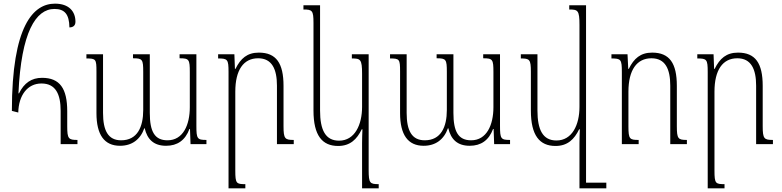

<svg xmlns="http://www.w3.org/2000/svg" viewBox="-20 -789 4278 1051"><path d="M80 -173C82 -267 130 -332 207 -332C285 -332 312 -273 312 -182V0H404V-23C355 -23 348 -29 348 -98V-180C348 -304 308 -363 210 -363C153 -363 112 -335 84 -278H81C96 -613 176 -740 278 -740C333 -740 359 -712 360 -639C379 -639 393 -648 393 -670C393 -727 357 -769 281 -769C163 -769 45 -650 45 -182Z M963 -492V-470C1015 -470 1019 -464 1019 -394V-202C1019 -105 982 -21 897 -21C827 -21 800 -68 800 -171V-492H708V-470C760 -470 764 -464 764 -395V-187C764 -94 732 -21 643 -21C572 -21 544 -74 544 -171V-492H453V-469C505 -469 508 -465 508 -398V-170C508 -51 551 9 637 9C702 9 748 -25 770 -87H772C786 -27 821 9 889 9C951 9 994 -21 1017 -83H1020L1023 0H1110V-23C1060 -23 1055 -29 1055 -100V-492Z M1588 -23C1540 -23 1532 -29 1532 -98V-319C1532 -443 1492 -501 1397 -501C1333 -501 1297 -469 1269 -412H1266L1263 -492H1174V-469C1226 -469 1231 -464 1231 -395V242H1323V219C1274 219 1268 216 1268 145V-287C1268 -406 1313 -470 1393 -470C1469 -470 1496 -410 1496 -320V0H1588Z M1962 242H2053V219C2005 219 1998 214 1998 142V-492H1906V-469C1953 -469 1962 -465 1962 -385V-204C1962 -106 1922 -19 1836 -19C1761 -19 1732 -78 1732 -184V-760H1641V-737C1689 -737 1696 -732 1696 -664V-184C1696 -47 1744 10 1831 10C1897 10 1934 -27 1960 -81H1964C1963 -57 1962 -30 1962 -6Z M2625 -492V-470C2677 -470 2681 -464 2681 -394V-202C2681 -105 2644 -21 2559 -21C2489 -21 2462 -68 2462 -171V-492H2370V-470C2422 -470 2426 -464 2426 -395V-187C2426 -94 2394 -21 2305 -21C2234 -21 2206 -74 2206 -171V-492H2115V-469C2167 -469 2170 -465 2170 -398V-170C2170 -51 2213 9 2299 9C2364 9 2410 -25 2432 -87H2434C2448 -27 2483 9 2551 9C2613 9 2656 -21 2679 -83H2682L2685 0H2772V-23C2722 -23 2717 -29 2717 -100V-492Z M3021 10C3087 10 3124 -27 3150 -81H3154C3153 -55 3152 -30 3152 -5V242H3299V211H3188V-760H3096V-737C3143 -737 3152 -733 3152 -653V-204C3152 -106 3112 -20 3026 -20C2951 -20 2922 -79 2922 -184V-492H2831V-469C2879 -469 2886 -464 2886 -396V-184C2886 -47 2934 10 3021 10Z M3740 -23C3692 -23 3685 -29 3685 -98V-319C3685 -443 3645 -501 3550 -501C3486 -501 3450 -469 3422 -412H3419L3415 -492H3327V-469C3379 -469 3384 -464 3384 -395V0H3476V-23C3427 -23 3420 -27 3420 -97V-287C3420 -406 3466 -470 3546 -470C3622 -470 3649 -411 3649 -320V0H3740Z M4211 -23C4163 -23 4155 -29 4155 -98V-319C4155 -443 4115 -501 4020 -501C3956 -501 3920 -469 3892 -412H3889L3886 -492H3797V-469C3849 -469 3854 -464 3854 -395V242H3946V219C3897 219 3891 216 3891 145V-287C3891 -406 3936 -470 4016 -470C4092 -470 4119 -410 4119 -320V0H4211Z"/></svg>

Font: Noto Serif Armenian Condensed ExtraLight
Style: Regular
Weight: 200
Width: 3
Designer: Monotype Design Team
Foundry: Monotype Imaging Inc.
Version: Version 2.008